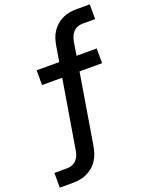

<svg xmlns="http://www.w3.org/2000/svg" viewBox="-202 -823 877 1126"><g transform="rotate(-20 236.5 -260.0)"><path d="M52 215H-30V123H52Q67 123 82.5 116.5Q98 110 109 97.5Q120 85 125.5 70Q131 55 133 40L204 -386H78V-478H219L235 -575Q239 -597 245.5 -618Q252 -639 265 -658.5Q278 -678 296 -693.5Q314 -709 335 -718.5Q356 -728 377.5 -731.5Q399 -735 421 -735H503V-643H421Q406 -643 391 -636.5Q376 -630 365 -617.5Q354 -605 348.5 -590Q343 -575 340 -560L327 -478H453V-386H312L239 55Q235 77 228 98Q221 119 208.5 138.5Q196 158 177.5 173.5Q159 189 138 198.5Q117 208 95.5 211.5Q74 215 52 215Z"/></g></svg>

Font: Iosevka Aile Semibold Oblique
Style: Regular
Weight: 600
Italic angle: -9°
Designer: Belleve Invis
Foundry: Belleve Invis
Version: Version 31.1.0; ttfautohint (v1.8.4)